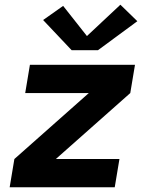

<svg xmlns="http://www.w3.org/2000/svg" viewBox="-20 -795 640 815"><path d="M21 0 41 -120 357 -400H87L107 -520H553L533 -400L217 -120H487L467 0ZM284 -582 163 -710 248 -770 349 -642 491 -775 563 -705 396 -582Z"/></svg>

Font: Iosevka SS04 Hv Ex Obl
Style: Regular
Weight: 900
Width: 7
Italic angle: -9°
Monospace: yes
Designer: Belleve Invis
Foundry: Belleve Invis
Version: Version 19.0.0; ttfautohint (v1.8.4)